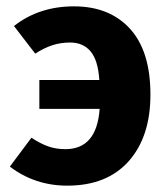

<svg xmlns="http://www.w3.org/2000/svg" viewBox="-20 -568 526 605"><path d="M454 -270Q454 -137 385.5 -60Q317 17 192 17Q90 17 11 -43L79 -134Q108 -115 132.5 -106.5Q157 -98 186 -98Q285 -98 294 -225H104V-316H293Q289 -378 265.5 -406Q242 -434 201 -434Q171 -434 145 -425.5Q119 -417 91 -399L24 -486Q103 -548 213 -548Q325 -548 389.5 -477.5Q454 -407 454 -270Z"/></svg>

Font: FiraGOUPP
Style: Bold
Weight: 700
Designer: bBox Type
Foundry: bBox Type GmbH
Version: Version 1.001